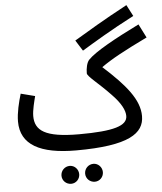

<svg xmlns="http://www.w3.org/2000/svg" viewBox="-66 -887 984 1164"><g transform="rotate(-5 426.0 -305.0)"><path d="M461 -578C542 -627 637 -685 783 -761L747 -830C603 -753 502 -692 420 -643ZM367 21C690 21 783 -47 783 -152C783 -252 704 -346 569 -468C632 -513 710 -555 852 -624L810 -707C662 -634 538 -566 494 -520C479 -504 472 -469 472 -439C472 -420 540 -371 610 -297C667 -239 688 -194 688 -161C688 -101 605 -75 393 -75C186 -75 126 -121 126 -209C126 -245 140 -297 148 -329L62 -351C47 -301 31 -237 31 -184C31 -42 149 21 367 21ZM464 220C493 220 517 196 517 166C517 136 493 111 464 111C433 111 409 136 409 166C409 196 433 220 464 220ZM320 220C349 220 373 196 373 166C373 136 349 111 320 111C289 111 265 136 265 166C265 196 289 220 320 220Z"/></g></svg>

Font: Noto Sans Arabic UI SmCn Md
Style: Regular
Weight: 500
Width: 4
Designer: Monotype Design Team, Nadine Chahine and Nizar Qandah
Foundry: Monotype Imaging Inc.
Version: Version 2.010